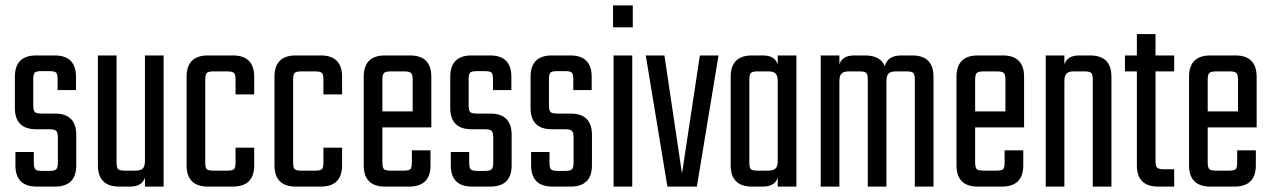

<svg xmlns="http://www.w3.org/2000/svg" viewBox="-20 -690 4702 710"><path d="M194 -89V-181Q194 -200 188 -206Q182 -212 163 -212H114Q35 -212 35 -291V-406Q35 -485 114 -485H182Q261 -485 261 -406V-357H193V-396Q193 -416 187.5 -421.5Q182 -427 162 -427H134Q114 -427 108.5 -421.5Q103 -416 103 -396V-301Q103 -282 108.5 -276Q114 -270 134 -270H183Q262 -270 262 -191V-79Q262 0 183 0H116Q37 0 37 -79V-128H105V-89Q105 -70 110.5 -64Q116 -58 136 -58H163Q182 -58 188 -64Q194 -70 194 -89Z M516 -485H585V0H516V-33Q505 0 461 0H421Q342 0 342 -79V-485H411V-90Q411 -70 417 -64.5Q423 -59 442 -59H482Q500 -59 508 -67Q516 -75 516 -95Z M920 -341H851V-395Q851 -414 845.5 -420Q840 -426 820 -426H770Q750 -426 744.5 -420Q739 -414 739 -395V-90Q739 -70 744.5 -64.5Q750 -59 770 -59H820Q840 -59 845.5 -64.5Q851 -70 851 -90V-144H920V-79Q920 0 841 0H749Q670 0 670 -79V-406Q670 -485 749 -485H841Q920 -485 920 -406Z M1245 -341H1176V-395Q1176 -414 1170.5 -420Q1165 -426 1145 -426H1095Q1075 -426 1069.5 -420Q1064 -414 1064 -395V-90Q1064 -70 1069.5 -64.5Q1075 -59 1095 -59H1145Q1165 -59 1170.5 -64.5Q1176 -70 1176 -90V-144H1245V-79Q1245 0 1166 0H1074Q995 0 995 -79V-406Q995 -485 1074 -485H1166Q1245 -485 1245 -406Z M1404 -485H1496Q1575 -485 1575 -406V-219H1394V-90Q1394 -70 1400 -64.5Q1406 -59 1425 -59H1472Q1492 -59 1497.5 -64.5Q1503 -70 1503 -90V-134H1572V-79Q1572 0 1493 0H1404Q1325 0 1325 -79V-406Q1325 -485 1404 -485ZM1394 -278H1506V-395Q1506 -414 1500 -420Q1494 -426 1475 -426H1425Q1406 -426 1400 -420Q1394 -414 1394 -395Z M1804 -89V-181Q1804 -200 1798 -206Q1792 -212 1773 -212H1724Q1645 -212 1645 -291V-406Q1645 -485 1724 -485H1792Q1871 -485 1871 -406V-357H1803V-396Q1803 -416 1797.5 -421.5Q1792 -427 1772 -427H1744Q1724 -427 1718.5 -421.5Q1713 -416 1713 -396V-301Q1713 -282 1718.5 -276Q1724 -270 1744 -270H1793Q1872 -270 1872 -191V-79Q1872 0 1793 0H1726Q1647 0 1647 -79V-128H1715V-89Q1715 -70 1720.5 -64Q1726 -58 1746 -58H1773Q1792 -58 1798 -64Q1804 -70 1804 -89Z M2101 -89V-181Q2101 -200 2095 -206Q2089 -212 2070 -212H2021Q1942 -212 1942 -291V-406Q1942 -485 2021 -485H2089Q2168 -485 2168 -406V-357H2100V-396Q2100 -416 2094.5 -421.5Q2089 -427 2069 -427H2041Q2021 -427 2015.5 -421.5Q2010 -416 2010 -396V-301Q2010 -282 2015.5 -276Q2021 -270 2041 -270H2090Q2169 -270 2169 -191V-79Q2169 0 2090 0H2023Q1944 0 1944 -79V-128H2012V-89Q2012 -70 2017.5 -64Q2023 -58 2043 -58H2070Q2089 -58 2095 -64Q2101 -70 2101 -89Z M2247 -589V-670H2320V-589ZM2318 0H2249V-485H2318Z M2437 -485 2502 -48 2568 -485H2637L2557 0H2448L2368 -485Z M2856 -485H2925V0H2856V-33Q2845 0 2801 0H2761Q2682 0 2682 -79V-406Q2682 -485 2761 -485H2801Q2845 -485 2856 -452ZM2782 -59H2822Q2840 -59 2848 -67Q2856 -75 2856 -95V-390Q2856 -410 2848 -418Q2840 -426 2822 -426H2782Q2762 -426 2756.5 -420Q2751 -414 2751 -395V-90Q2751 -70 2756.5 -64.5Q2762 -59 2782 -59Z M3313 -485H3353Q3432 -485 3432 -406V0H3363V-395Q3363 -414 3357.5 -420Q3352 -426 3332 -426H3292Q3274 -426 3266 -418Q3258 -410 3258 -390V0H3189V-395Q3189 -414 3183.5 -420Q3178 -426 3158 -426H3118Q3100 -426 3092 -418Q3084 -410 3084 -390V0H3015V-485H3084V-452Q3095 -485 3139 -485H3179Q3236 -485 3252 -445Q3262 -485 3313 -485Z M3596 -485H3688Q3767 -485 3767 -406V-219H3586V-90Q3586 -70 3592 -64.5Q3598 -59 3617 -59H3664Q3684 -59 3689.5 -64.5Q3695 -70 3695 -90V-134H3764V-79Q3764 0 3685 0H3596Q3517 0 3517 -79V-406Q3517 -485 3596 -485ZM3586 -278H3698V-395Q3698 -414 3692 -420Q3686 -426 3667 -426H3617Q3598 -426 3592 -420Q3586 -414 3586 -395Z M3971 -485H4011Q4090 -485 4090 -406V0H4021V-395Q4021 -414 4015.5 -420Q4010 -426 3990 -426H3950Q3932 -426 3924 -418Q3916 -410 3916 -390V0H3847V-485H3916V-452Q3927 -485 3971 -485Z M4322 -426H4253V-95Q4253 -76 4259 -70Q4265 -64 4284 -64H4322V0H4263Q4184 0 4184 -79V-426H4140V-485H4184V-564H4253V-485H4322Z M4456 -485H4548Q4627 -485 4627 -406V-219H4446V-90Q4446 -70 4452 -64.5Q4458 -59 4477 -59H4524Q4544 -59 4549.5 -64.5Q4555 -70 4555 -90V-134H4624V-79Q4624 0 4545 0H4456Q4377 0 4377 -79V-406Q4377 -485 4456 -485ZM4446 -278H4558V-395Q4558 -414 4552 -420Q4546 -426 4527 -426H4477Q4458 -426 4452 -420Q4446 -414 4446 -395Z"/></svg>

Font: Teko Light
Style: Regular
Weight: 300
Designer: Manushi Parikh, Jonny Pinhorn
Foundry: Indian Type Foundry
Version: Version 1.105;PS 1.0;hotconv 1.0.78;makeotf.lib2.5.61930; tt